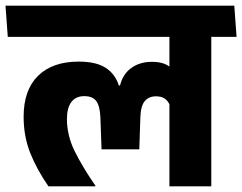

<svg xmlns="http://www.w3.org/2000/svg" viewBox="-43 -661 860 681"><path d="M706.4 -568H557.9V0H706.4ZM527 -530.3H796.1L788 -640.8H518.9ZM-15.4 -530.3H745.2L737.1 -640.8H-23.5ZM236.1 -442.5Q143.2 -442.5 92 -392.2Q40.8 -341.9 40.8 -247Q40.8 -177.8 64 -119Q87.3 -60.2 128.9 0H295.4V-2.2Q249.1 -69.5 221.7 -125.1Q194.4 -180.8 194.4 -238.8Q194.4 -278.1 210 -299Q225.5 -320 256.2 -320Q285.8 -320 298.7 -302.1Q311.6 -284.2 313.1 -243.9L317.2 -131.4H451.1L454.8 -243.9Q456.1 -285.4 470.5 -302.4Q484.8 -319.4 510.6 -319.4Q531.7 -319.4 544 -309.3Q556.3 -299.2 562.1 -280.7L569.8 -413.6Q558.5 -427.5 540.2 -434.6Q522 -441.7 495.8 -441.7Q452.9 -441.7 422.7 -419.9Q392.6 -398.2 382.7 -357.8H378.4Q365.8 -398.4 331.8 -420.5Q297.8 -442.5 236.1 -442.5Z"/></svg>

Font: Anek Devanagari Medium
Style: Regular
Weight: 500
Designer: Kailash Malviya (Devanagari) & Yesha Goshar (Latin)
Foundry: Ek Type
Version: Version 1.003